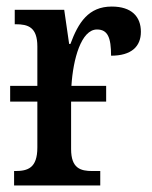

<svg xmlns="http://www.w3.org/2000/svg" viewBox="-20 -566 463 586"><path d="M23 0H286V-44H262C226 -44 197 -52 197 -111V-256H304V-304H198C203 -386 228 -476 276 -476C309 -476 319 -451 319 -396C381 -396 410 -424 410 -469C410 -515 382 -546 321 -546C250 -546 219 -497 195 -432H191L176 -536H25V-492H28C66 -492 94 -483 94 -424V-304H11V-256H94V-116C94 -53 65 -44 26 -44H23Z"/></svg>

Font: Noto Serif Condensed Medium
Style: Regular
Weight: 500
Width: 3
Designer: Monotype Design Team
Foundry: Monotype Imaging Inc.
Version: Version 2.015